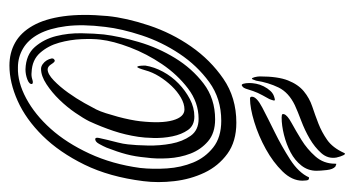

<svg xmlns="http://www.w3.org/2000/svg" viewBox="-192 -559 751 407"><g transform="rotate(90 183.5 -355.5)"><path d="M336 -277Q339 -304 337 -334Q335 -364 324.5 -389.5Q314 -415 292.5 -432Q271 -449 236 -449Q189 -449 154 -423.5Q119 -398 94 -360.5Q69 -323 55 -280.5Q41 -238 37 -203Q31 -155 35.5 -120Q40 -85 52 -62.5Q64 -40 82.5 -29Q101 -18 123 -18Q154 -17 188.5 -35.5Q223 -54 253 -87.5Q283 -121 305.5 -169.5Q328 -218 336 -277ZM14 -208Q18 -248 34 -296Q50 -344 78.5 -385Q107 -426 147 -453.5Q187 -481 240 -481Q280 -481 306 -462Q332 -443 346 -413.5Q360 -384 364 -349.5Q368 -315 364 -284Q355 -212 329 -159Q303 -106 268 -70.5Q233 -35 194 -17.5Q155 0 119 0Q92 0 70.5 -12Q49 -24 34.5 -49.5Q20 -75 14.5 -114.5Q9 -154 14 -208ZM126 -67Q121 -67 116 -70.5Q111 -74 108 -79Q105 -84 104 -89Q103 -94 108 -96Q111 -97 116 -89Q121 -81 127 -81Q137 -81 150.5 -94Q164 -107 176.5 -124.5Q189 -142 198.5 -159Q208 -176 212 -184Q216 -192 220 -204.5Q224 -217 227.5 -230Q231 -243 233.5 -255.5Q236 -268 237 -277Q242 -322 235 -346.5Q228 -371 212 -371Q200 -371 187 -363.5Q174 -356 162.5 -344Q151 -332 142 -317.5Q133 -303 129 -288Q124 -271 122 -271Q119 -271 119 -288Q122 -307 132 -325.5Q142 -344 157 -358.5Q172 -373 190 -382.5Q208 -392 227 -392Q246 -392 255.5 -378.5Q265 -365 269 -345.5Q273 -326 272.5 -305.5Q272 -285 270 -273Q266 -246 257.5 -220.5Q249 -195 237 -169Q231 -157 219 -139.5Q207 -122 191.5 -106Q176 -90 158.5 -78.5Q141 -67 126 -67ZM158 -48Q159 -42 148.5 -38Q138 -34 127 -34Q96 -35 79.5 -54Q63 -73 56.5 -99Q50 -125 50.5 -153Q51 -181 53 -200Q57 -233 69 -274Q81 -315 103 -351Q125 -387 157 -411.5Q189 -436 233 -436Q262 -436 279.5 -421Q297 -406 305.5 -384Q314 -362 315.5 -336.5Q317 -311 314 -290Q312 -267 307 -248Q302 -229 293 -206Q290 -199 285 -190Q280 -181 274 -182Q271 -183 272.5 -190Q274 -197 276.5 -207.5Q279 -218 282 -229.5Q285 -241 286 -251Q288 -268 288.5 -293.5Q289 -319 284.5 -343Q280 -367 268 -384Q256 -401 232 -401Q197 -401 167.5 -378.5Q138 -356 116 -323.5Q94 -291 80.5 -255.5Q67 -220 64 -193Q62 -177 63 -153Q64 -129 70.5 -105.5Q77 -82 92 -65Q107 -48 133 -47Q141 -46 148.5 -48.5Q156 -51 158 -48ZM188 -562Q194 -564 193 -560Q192 -556 190 -551Q185 -542 182 -536.5Q179 -531 177 -526.5Q175 -522 173 -516.5Q171 -511 168 -501Q166 -496 164.5 -495Q163 -494 162 -493Q159 -491 157.5 -496Q156 -501 156 -509Q156 -515 157.5 -523Q159 -531 163 -539Q167 -547 173 -553.5Q179 -560 188 -562ZM151 -523Q148 -514 147 -514Q145 -514 143.5 -520Q142 -526 142 -531Q142 -569 150.5 -590.5Q159 -612 173.5 -624Q188 -636 206 -642Q224 -648 242 -655Q260 -662 276.5 -673.5Q293 -685 304 -709Q306 -714 309 -708Q312 -702 314 -693Q317 -675 304.5 -661Q292 -647 274 -636.5Q256 -626 236 -618.5Q216 -611 203 -605Q176 -592 165.5 -570.5Q155 -549 151 -523ZM185 -514Q185 -524 208 -536Q231 -548 260.5 -562.5Q290 -577 318 -595Q346 -613 356 -635H358Q362 -635 362.5 -629Q363 -623 363 -621Q363 -599 343.5 -579Q324 -559 296 -543.5Q268 -528 238.5 -519Q209 -510 189 -510Q185 -510 185 -514ZM222 -582Q224 -589 240.5 -598Q257 -607 276.5 -619Q296 -631 311.5 -648.5Q327 -666 327 -690Q327 -693 327.5 -693Q328 -693 333 -691Q339 -686 340.5 -672.5Q342 -659 342 -651Q342 -633 331 -619Q320 -605 303 -596Q286 -587 266 -582Q246 -577 229 -577Q227 -577 224 -577.5Q221 -578 222 -582Z"/></g></svg>

Font: Akronim
Style: Regular
Weight: 400
Designer: Grzegorz Klimczewski
Foundry: Fonty.PL
Version: Version 1.001